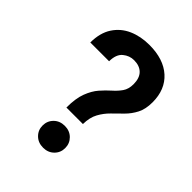

<svg xmlns="http://www.w3.org/2000/svg" viewBox="-212 -848 967 967"><g transform="rotate(45 271.0 -364.5)"><path d="M324.6 -218.4H207Q207 -283.7 222.8 -325.1Q238.6 -366.5 261.9 -393.1Q285.2 -419.7 308.4 -440.2Q331.7 -460.6 347.5 -483.3Q363.3 -506 363.3 -540.5Q363.3 -583.8 341.3 -606Q319.2 -628.2 279.5 -628.2Q247.2 -628.2 220.9 -606.5Q194.6 -584.9 194.2 -535.2H60.4Q60.7 -603.7 90 -648.6Q119.3 -693.5 168.9 -715.4Q218.4 -737.2 279.5 -737.2Q381 -737.2 438.2 -685.7Q495.4 -634.2 495.4 -543.7Q495.4 -494.7 478.3 -462Q461.3 -429.3 436.1 -404.3Q410.9 -379.3 385.7 -354.6Q360.4 -329.9 342.9 -297.9Q325.3 -266 324.6 -218.4ZM267 7.8Q231.5 7.8 208.8 -14.6Q186.1 -36.9 186.1 -69.6Q186.1 -102.6 208.8 -125.2Q231.5 -147.7 267 -147.7Q301.8 -147.7 324.6 -125.2Q347.3 -102.6 347.3 -69.6Q347.3 -36.9 324.6 -14.6Q301.8 7.8 267 7.8Z"/></g></svg>

Font: Interface
Style: Bold
Weight: 700
Designer: Rasmus Andersson
Foundry: rsms
Version: Version 1.8